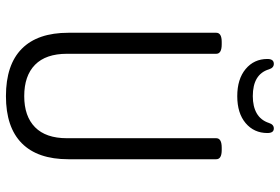

<svg xmlns="http://www.w3.org/2000/svg" viewBox="-164 -748 919 630"><g transform="rotate(90 295.0 -433.5)"><path d="M296 6Q193 6 140.5 -46Q88 -98 88 -199V-684Q88 -702 118 -702H126Q157 -702 157 -684V-194Q157 -125 193 -89.5Q229 -54 296 -54Q362 -54 398 -89.5Q434 -125 434 -194V-684Q434 -702 465 -702H473Q503 -702 503 -684V-199Q503 -98 450.5 -46Q398 6 296 6ZM296 -753Q240 -753 207 -780.5Q174 -808 174 -852Q174 -873 190 -873Q203 -873 208 -857Q224 -804 296 -804Q330 -804 352.5 -817Q375 -830 384 -857Q389 -873 402 -873Q417 -873 417 -852Q417 -808 384.5 -780.5Q352 -753 296 -753Z"/></g></svg>

Font: Asap Condensed Light
Style: Regular
Weight: 300
Width: 3
Designer: Pablo Cosgaya
Foundry: Omnibus-Type
Version: Version 3.001; ttfautohint (v1.8.4.7-5d5b)